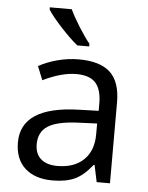

<svg xmlns="http://www.w3.org/2000/svg" viewBox="-54 -810 665 865"><g transform="rotate(5 278.0 -378.0)"><path d="M415 0 398.9 -76.2H395Q355 -25.9 315.2 -8.1Q275.4 9.8 215.8 9.8Q136.2 9.8 91.1 -31.2Q45.9 -72.3 45.9 -147.9Q45.9 -310.1 305.2 -317.9L396 -320.8V-354Q396 -417 368.9 -447Q341.8 -477.1 282.2 -477.1Q215.3 -477.1 130.9 -436L106 -498Q145.5 -519.5 192.6 -531.7Q239.7 -543.9 287.1 -543.9Q382.8 -543.9 429 -501.5Q475.1 -459 475.1 -365.2V0ZM231.9 -57.1Q307.6 -57.1 350.8 -98.6Q394 -140.1 394 -214.8V-263.2L313 -259.8Q216.3 -256.3 173.6 -229.7Q130.9 -203.1 130.9 -147Q130.9 -103 157.5 -80.1Q184.1 -57.1 231.9 -57.1ZM328.1 -606H274.4Q242.7 -631.3 199.2 -678.2Q155.8 -725.1 136.2 -755.9V-766.1H235.4Q251 -732.4 278.8 -688.2Q306.6 -644 328.1 -618.2Z"/></g></svg>

Font: f07869316
Style: Regular
Weight: 400
Foundry: Ascender Corporation
Version: Version 1.10